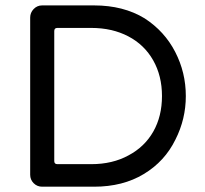

<svg xmlns="http://www.w3.org/2000/svg" viewBox="-20 -703 773 724"><path d="M93.8 -43.9V-636.7Q93.8 -655.3 106.9 -668.9Q120.1 -682.6 138.7 -682.6H335Q445.3 -682.6 525.4 -633.8Q600.6 -585 640.6 -507.3Q680.7 -429.7 680.7 -340.8Q680.7 -253.9 641.6 -176.8Q601.6 -94.7 522.5 -46.9Q443.4 1 335 1H138.7Q120.1 1 106.9 -12.2Q93.8 -25.4 93.8 -43.9ZM464.8 -117.2Q525.4 -149.4 558.1 -207Q590.8 -264.6 590.8 -340.8Q590.8 -417 557.6 -475.6Q524.4 -534.2 463.9 -565.9Q403.3 -597.7 324.2 -597.7H196.3Q184.6 -597.7 184.6 -585.9V-95.7Q184.6 -84 196.3 -84H324.2Q404.3 -84 464.8 -117.2Z"/></svg>

Font: jf-openhuninn-1.0
Style: Regular
Weight: 400
Designer: [Kosugi Maru]
      Designed by Motoya company      

      [Varela Round]
      Joe Prince(Latin component); Avraham Co
Foundry: justfont CO.,LTD.
Version: 1.0